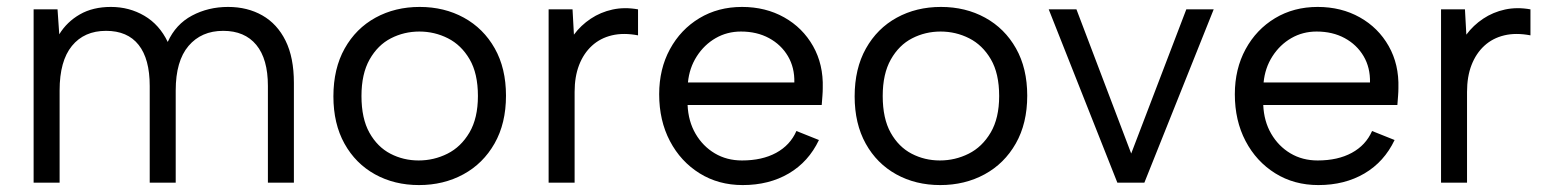

<svg xmlns="http://www.w3.org/2000/svg" viewBox="-20 -527 4461 554"><path d="M77 -500H146L151 -428Q173 -464 210.5 -485.5Q248 -507 300 -507Q353 -507 396.5 -481.5Q440 -456 464 -406Q487 -457 534 -482Q581 -507 638 -507Q694 -507 737 -482.5Q780 -458 804 -409.5Q828 -361 828 -288V0H753V-279Q753 -357 719.5 -397.5Q686 -438 624 -438Q561 -438 524 -394.5Q487 -351 487 -266V0H412V-279Q412 -357 380 -397.5Q348 -438 286 -438Q223 -438 187.5 -394.5Q152 -351 152 -266V0H77Z M1189 7Q1118 7 1062 -24Q1006 -55 974 -112.5Q942 -170 942 -249Q942 -329 974.5 -387Q1007 -445 1063.5 -476Q1120 -507 1191 -507Q1262 -507 1318.5 -476Q1375 -445 1407.5 -387.5Q1440 -330 1440 -251Q1440 -171 1407 -113Q1374 -55 1317 -24Q1260 7 1189 7ZM1188 -64Q1232 -64 1271 -83.5Q1310 -103 1334.5 -144.5Q1359 -186 1359 -250Q1359 -315 1335 -356Q1311 -397 1272.5 -416.5Q1234 -436 1190 -436Q1146 -436 1108 -416.5Q1070 -397 1046.5 -355.5Q1023 -314 1023 -250Q1023 -185 1046 -144Q1069 -103 1106.5 -83.5Q1144 -64 1188 -64Z M1563 -500H1632L1636 -427Q1656 -454 1684.5 -473Q1713 -492 1747.5 -499.5Q1782 -507 1821 -500V-425Q1779 -433 1745.5 -425Q1712 -417 1688 -395Q1664 -373 1651 -339.5Q1638 -306 1638 -262V0H1563Z M2123 7Q2053 7 1998.5 -27Q1944 -61 1913 -120Q1882 -179 1882 -255Q1882 -328 1913 -385Q1944 -442 1998 -474.5Q2052 -507 2121 -507Q2189 -507 2242.5 -477Q2296 -447 2326 -394Q2356 -341 2354 -273Q2354 -262 2353 -250Q2352 -238 2351 -224H1964Q1966 -177 1987 -141Q2008 -105 2042.5 -84.5Q2077 -64 2121 -64Q2179 -64 2219.5 -86Q2260 -108 2278 -149L2343 -123Q2313 -60 2256 -26.5Q2199 7 2123 7ZM2272 -289Q2273 -332 2253.5 -365Q2234 -398 2199 -417Q2164 -436 2118 -436Q2078 -436 2045 -417Q2012 -398 1990.5 -364.5Q1969 -331 1965 -289Z M2693 7Q2622 7 2566 -24Q2510 -55 2478 -112.5Q2446 -170 2446 -249Q2446 -329 2478.5 -387Q2511 -445 2567.5 -476Q2624 -507 2695 -507Q2766 -507 2822.5 -476Q2879 -445 2911.5 -387.5Q2944 -330 2944 -251Q2944 -171 2911 -113Q2878 -55 2821 -24Q2764 7 2693 7ZM2692 -64Q2736 -64 2775 -83.5Q2814 -103 2838.5 -144.5Q2863 -186 2863 -250Q2863 -315 2839 -356Q2815 -397 2776.5 -416.5Q2738 -436 2694 -436Q2650 -436 2612 -416.5Q2574 -397 2550.5 -355.5Q2527 -314 2527 -250Q2527 -185 2550 -144Q2573 -103 2610.5 -83.5Q2648 -64 2692 -64Z M3086 -500 3244 -84 3403 -500H3482L3282 0H3204L3006 -500Z M3784 7Q3714 7 3659.5 -27Q3605 -61 3574 -120Q3543 -179 3543 -255Q3543 -328 3574 -385Q3605 -442 3659 -474.5Q3713 -507 3782 -507Q3850 -507 3903.5 -477Q3957 -447 3987 -394Q4017 -341 4015 -273Q4015 -262 4014 -250Q4013 -238 4012 -224H3625Q3627 -177 3648 -141Q3669 -105 3703.5 -84.5Q3738 -64 3782 -64Q3840 -64 3880.5 -86Q3921 -108 3939 -149L4004 -123Q3974 -60 3917 -26.5Q3860 7 3784 7ZM3933 -289Q3934 -332 3914.5 -365Q3895 -398 3860 -417Q3825 -436 3779 -436Q3739 -436 3706 -417Q3673 -398 3651.5 -364.5Q3630 -331 3626 -289Z M4138 -500H4207L4211 -427Q4231 -454 4259.5 -473Q4288 -492 4322.5 -499.5Q4357 -507 4396 -500V-425Q4354 -433 4320.5 -425Q4287 -417 4263 -395Q4239 -373 4226 -339.5Q4213 -306 4213 -262V0H4138Z"/></svg>

Font: Albert Sans
Style: Regular
Weight: 400
Designer: Andreas Rasmussen
Foundry: a.Foundry
Version: Version 1.025